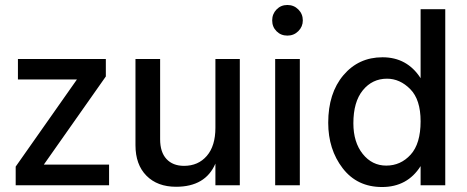

<svg xmlns="http://www.w3.org/2000/svg" viewBox="-20 -744 1877 771"><path d="M418 0H43V-75L289 -425H52V-507H405V-437L156 -83H418Z M943 0H845V-87Q805 6 687 6Q612 6 568 -38.5Q524 -83 524 -161V-507H623V-185Q623 -133 648.5 -105.5Q674 -78 719 -78Q776 -78 810.5 -118Q845 -158 845 -231V-507H943Z M1184 0H1085V-507H1184ZM1196 -662Q1196 -637 1178 -619Q1160 -601 1134 -601Q1108 -601 1090.5 -618.5Q1073 -636 1073 -662Q1073 -688 1090.5 -706Q1108 -724 1134 -724Q1160 -724 1178 -706Q1196 -688 1196 -662Z M1399 -249Q1399 -173 1436.5 -126Q1474 -79 1531 -79Q1589 -79 1629 -123Q1669 -167 1669 -257Q1669 -344 1627.5 -386Q1586 -428 1534 -428Q1475 -428 1437 -381.5Q1399 -335 1399 -249ZM1768 0H1669V-77Q1616 7 1514 7Q1414 7 1356 -68.5Q1298 -144 1298 -251Q1298 -370 1359 -442Q1420 -514 1516 -514Q1615 -514 1669 -430V-707H1768Z"/></svg>

Font: Hind Madurai Medium
Style: Regular
Weight: 500
Designer: Jyotish Sonowal
Foundry: Indian Type Foundry
Version: Version 1.001;PS 1.0;hotconv 1.0.86;makeotf.lib2.5.63406; tt